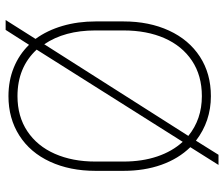

<svg xmlns="http://www.w3.org/2000/svg" viewBox="-77 -681 795 681"><g transform="rotate(-90 320.5 -340.5)"><path d="M55 -300V-399Q55 -490 87.5 -560.5Q120 -631 180.5 -669.5Q241 -708 320 -708Q375 -708 421.5 -689Q468 -670 502 -635L555 -718H590L523 -612Q553 -571 569 -516.5Q585 -462 585 -399V-300Q585 -209 552.5 -138.5Q520 -68 460 -29Q400 10 320 10Q231 10 162 -43L112 37H76L139 -63Q98 -105 76.5 -165.5Q55 -226 55 -300ZM158 -90 485 -608Q422 -676 320 -676Q248 -676 195.5 -641Q143 -606 115.5 -543.5Q88 -481 88 -400V-300Q88 -234 106 -180.5Q124 -127 158 -90ZM504 -581 179 -70Q238 -22 320 -22Q393 -22 445.5 -57Q498 -92 525.5 -154.5Q553 -217 553 -300V-400Q553 -509 504 -581Z"/></g></svg>

Font: Freesentation 1 Thin
Style: Regular
Weight: 250
Designer: glyphs from Roboto by Christian Robertson / Hangul glyphs from Noto Sans CJK(Source Han Sans) by Jang Soo-young and Kang
Foundry: PT&
Version: Version 2.001